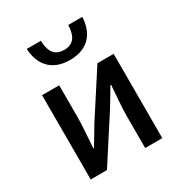

<svg xmlns="http://www.w3.org/2000/svg" viewBox="-190 -954 1021 1087"><g transform="rotate(-30 321.0 -410.5)"><path d="M87 0H193L380 -289C400 -321 430 -372 450 -406H455C450 -335 443 -262 443 -205V0H555V-551H449L262 -262C243 -229 212 -178 192 -145H188C192 -215 199 -288 199 -345V-551H87ZM325 -644C452 -644 502 -726 506 -821H414C412 -757 391 -710 325 -710C257 -710 237 -757 235 -821H143C147 -726 198 -644 325 -644Z"/></g></svg>

Font: Noto Sans TC Medium
Style: Regular
Weight: 500
Designer: Ryoko NISHIZUKA 西塚涼子 (kana, bopomofo & ideographs); Paul D. Hunt (Latin, Greek & Cyrillic); Sandoll Communications 산돌커뮤니
Foundry: Adobe
Version: Version 2.004;hotconv 1.0.118;makeotfexe 2.5.65603